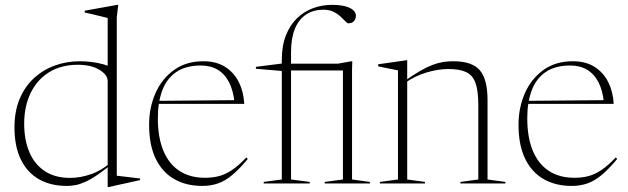

<svg xmlns="http://www.w3.org/2000/svg" viewBox="-20 -755 2586 790"><path d="M423 -421Q423 -447.5 388.8 -468Q354.5 -488.5 300.5 -488.5Q231.5 -488.5 182 -457.8Q132.5 -427 106 -372.2Q79.5 -317.5 79.5 -246Q79.5 -180 100.5 -129.8Q121.5 -79.5 163.8 -51.2Q206 -23 269 -23Q311 -23 356.5 -39Q402 -55 450.5 -98.5L455.5 -93Q414.5 -58.5 384.2 -37.8Q354 -17 331 -6.8Q308 3.5 290 6.8Q272 10 255 10Q188.5 10 140.2 -17.5Q92 -45 65.8 -98.8Q39.5 -152.5 39.5 -231Q39.5 -296 60.2 -346.5Q81 -397 118 -431.8Q155 -466.5 204 -484.8Q253 -503 309 -503Q332.5 -503 356.5 -500Q380.5 -497 403.2 -491Q426 -485 446 -475L423 -467V-681Q417 -682.5 399.8 -686.8Q382.5 -691 362.8 -695.8Q343 -700.5 328.5 -703.5V-711L462.5 -735H466.5L460.5 -684.5V-32Q465 -31.5 477.2 -30Q489.5 -28.5 505 -26.8Q520.5 -25 534.5 -23.2Q548.5 -21.5 556.5 -20.5V-14L427.5 14.5H423V-70Z M817 -503Q870.5 -503 907 -479.5Q943.5 -456 963 -416.5Q982.5 -377 985 -327.5H624V-340L954 -343L945 -332.5Q940 -382.5 922.5 -416.5Q905 -450.5 875.8 -468Q846.5 -485.5 806 -485.5Q745 -485.5 705.8 -459Q666.5 -432.5 648 -383.8Q629.5 -335 629.5 -268.5Q629.5 -189 652.5 -134.2Q675.5 -79.5 718.8 -51.5Q762 -23.5 823.5 -23.5Q856 -23.5 882.5 -30.8Q909 -38 935.8 -56.2Q962.5 -74.5 993.5 -107L999.5 -101Q965 -59.5 936 -35.2Q907 -11 877.5 -0.5Q848 10 812 10Q745.5 10 696.2 -18.5Q647 -47 620.2 -103Q593.5 -159 593.5 -241.5Q593.5 -312.5 619.8 -371.8Q646 -431 696 -467Q746 -503 817 -503Z M1399.5 -465H1169L1145.5 -462.5L1033 -472V-480L1151 -495L1155.5 -493H1370.5L1425.5 -503H1429.5L1428.5 -469V-16.5L1502 -6.5V0H1316V-6.5L1391 -16.5V-474.5ZM1177.5 -16.5 1254.5 -6.5V0H1065V-6.5L1139.5 -16.5V-508Q1139.5 -567.5 1156.8 -610.5Q1174 -653.5 1203.2 -681Q1232.5 -708.5 1269.2 -721.8Q1306 -735 1346 -735Q1377 -735 1399 -729.5Q1421 -724 1432.8 -713.8Q1444.5 -703.5 1444.5 -690Q1444.5 -682 1441 -674.8Q1437.5 -667.5 1430.5 -663.2Q1423.5 -659 1413 -659Q1409 -659 1401 -667.5Q1393 -676 1380.8 -687.2Q1368.5 -698.5 1351.5 -706.8Q1334.5 -715 1311.5 -715Q1269 -715 1239 -695Q1209 -675 1193.2 -636.2Q1177.5 -597.5 1177.5 -540Z M1655.5 -423.5V-16.5L1728.5 -6.5V0H1543V-6.5L1617.5 -16.5V-465.5Q1609.5 -467 1589.8 -471Q1570 -475 1536 -482V-490.5L1651.5 -507H1655.5ZM1874.5 -6.5 1948 -16.5V-324Q1948 -381.5 1936.5 -413.5Q1925 -445.5 1898.2 -458.2Q1871.5 -471 1825.5 -471Q1782 -471 1734.2 -456.5Q1686.5 -442 1649 -415.5L1646 -422.5Q1681.5 -447.5 1709.2 -463.5Q1737 -479.5 1759.8 -488Q1782.5 -496.5 1803 -499.8Q1823.5 -503 1845 -503Q1922 -503 1954 -466.2Q1986 -429.5 1986 -342.5V-16.5L2059.5 -6.5V0H1874.5Z M2337 -503Q2390.5 -503 2427 -479.5Q2463.5 -456 2483 -416.5Q2502.5 -377 2505 -327.5H2144V-340L2474 -343L2465 -332.5Q2460 -382.5 2442.5 -416.5Q2425 -450.5 2395.8 -468Q2366.5 -485.5 2326 -485.5Q2265 -485.5 2225.8 -459Q2186.5 -432.5 2168 -383.8Q2149.5 -335 2149.5 -268.5Q2149.5 -189 2172.5 -134.2Q2195.5 -79.5 2238.8 -51.5Q2282 -23.5 2343.5 -23.5Q2376 -23.5 2402.5 -30.8Q2429 -38 2455.8 -56.2Q2482.5 -74.5 2513.5 -107L2519.5 -101Q2485 -59.5 2456 -35.2Q2427 -11 2397.5 -0.5Q2368 10 2332 10Q2265.5 10 2216.2 -18.5Q2167 -47 2140.2 -103Q2113.5 -159 2113.5 -241.5Q2113.5 -312.5 2139.8 -371.8Q2166 -431 2216 -467Q2266 -503 2337 -503Z"/></svg>

Font: Newsreader 60pt ExtraLight
Style: Regular
Weight: 250
Designer: Hugues Gentile
Foundry: Production Type
Version: Version 1.003